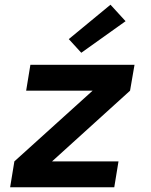

<svg xmlns="http://www.w3.org/2000/svg" viewBox="-20 -795 640 815"><path d="M23 0 41 -110 373 -410H91L109 -520H551L532 -410L201 -110H483L465 0ZM325 -571 272 -629 449 -775 513 -705Z"/></svg>

Font: Iosevka SS04 XBd Ex Obl
Style: Regular
Weight: 800
Width: 7
Italic angle: -9°
Monospace: yes
Designer: Belleve Invis
Foundry: Belleve Invis
Version: Version 19.0.0; ttfautohint (v1.8.4)